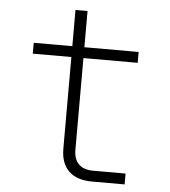

<svg xmlns="http://www.w3.org/2000/svg" viewBox="-51 -746 702 793"><g transform="rotate(5 300.0 -350.0)"><path d="M360 0Q297 0 263.5 -32Q230 -64 230 -125V-505H70V-550H230V-700H280V-550H505V-505H280V-125Q280 -86 300.5 -65.5Q321 -45 360 -45H495V0Z"/></g></svg>

Font: JetBrains Mono Extra Light
Style: Regular
Weight: 200
Monospace: yes
Designer: Philipp Nurullin, Konstantin Bulenkov
Foundry: JetBrains
Version: 2.002